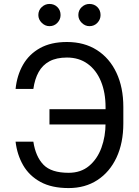

<svg xmlns="http://www.w3.org/2000/svg" viewBox="-20 -952 710 982"><path d="M532.7 -393.5V-315.3H233V-393.5ZM59.7 -227.3H150.6Q162.3 -150.6 202.4 -109.4Q242.5 -68.2 331 -68.2Q393.5 -68.2 435.5 -103.3Q477.6 -138.5 498.8 -196.4Q519.9 -254.3 519.9 -322.4V-403.4Q519.9 -478.7 496.3 -536Q472.7 -593.4 428.4 -625.5Q384.2 -657.7 322.4 -657.7Q268.5 -657.7 233 -638.5Q197.4 -619.3 177.6 -583.5Q157.7 -547.6 150.6 -497.2H59.7Q66.8 -566.8 97.8 -620.9Q128.9 -675.1 184.8 -706.1Q240.8 -737.2 322.4 -737.2Q411.2 -737.2 475.9 -695.8Q540.5 -654.5 575.6 -579.7Q610.8 -505 610.8 -404.8V-321Q610.8 -220.9 576 -146.5Q541.2 -72.1 478.3 -31.1Q415.5 9.9 331 9.9Q244.3 9.9 187 -21.5Q129.6 -52.9 98.5 -106.7Q67.5 -160.5 59.7 -227.3ZM233 -818.2Q210.6 -818.2 193.4 -835.4Q176.1 -852.6 176.1 -875Q176.1 -899.5 193.4 -915.7Q210.6 -931.8 233 -931.8Q257.5 -931.8 273.6 -915.7Q289.8 -899.5 289.8 -875Q289.8 -852.6 273.6 -835.4Q257.5 -818.2 233 -818.2ZM437.5 -818.2Q415.1 -818.2 397.9 -835.4Q380.7 -852.6 380.7 -875Q380.7 -899.5 397.9 -915.7Q415.1 -931.8 437.5 -931.8Q462 -931.8 478.2 -915.7Q494.3 -899.5 494.3 -875Q494.3 -852.6 478.2 -835.4Q462 -818.2 437.5 -818.2Z"/></svg>

Font: InterMG
Style: Regular
Weight: 400
Designer: Rasmus Andersson
Foundry: rsms
Version: Version 3.019;December 26, 2023;FontCreator 15.0.0.2955 64-b